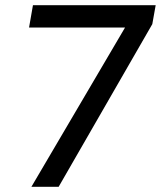

<svg xmlns="http://www.w3.org/2000/svg" viewBox="-20 -720 620 740"><path d="M101 0 462 -614H92L107 -700H580L567 -627L206 0Z"/></svg>

Font: DM Sans 9pt Medium
Style: Italic
Weight: 500
Italic angle: -10°
Version: Version 4.004;gftools[0.9.30]